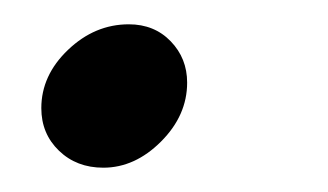

<svg xmlns="http://www.w3.org/2000/svg" viewBox="-20 -128 270 158"><path d="M14 -39Q14 -66 36 -87Q58 -108 86 -108Q107 -108 120.5 -94Q134 -80 134 -60Q134 -33 112.5 -11.5Q91 10 65 10Q43 10 28.5 -4Q14 -18 14 -39Z"/></svg>

Font: Open Sauce Sans
Style: Italic
Weight: 400
Italic angle: -10°
Designer: Alfredo Marco Pradil
Foundry: Creative Sauce Fz LLC
Version: Version 1.477